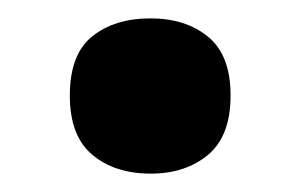

<svg xmlns="http://www.w3.org/2000/svg" viewBox="-20 -459 321 209"><path d="M56 -355Q56 -400 80.5 -419.5Q105 -439 144 -439Q182 -439 206.5 -419Q231 -399 231 -355Q231 -311 206.5 -290.5Q182 -270 144 -270Q105 -270 80.5 -290.5Q56 -311 56 -355Z"/></svg>

Font: Noto Sans Khmer
Style: Bold
Weight: 700
Version: Version 2.003